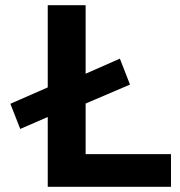

<svg xmlns="http://www.w3.org/2000/svg" viewBox="-20 -720 693 740"><path d="M58 -223 20 -320 191 -395 299 -431 442 -494 481 -394 296 -315 196 -283ZM164 0V-700H310V-126H639V0Z"/></svg>

Font: Inclusive Sans
Style: Bold
Weight: 700
Designer: Olivia King
Foundry: Olivia King
Version: Version 2.004